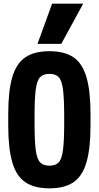

<svg xmlns="http://www.w3.org/2000/svg" viewBox="-20 -1020 540 1050"><path d="M250 10Q168 10 118.5 -23.5Q69 -57 47 -133Q25 -209 25 -335V-395Q25 -522 47 -597.5Q69 -673 118.5 -706.5Q168 -740 250 -740Q333 -740 382 -706.5Q431 -673 453 -597.5Q475 -522 475 -395V-335Q475 -209 453 -133Q431 -57 382 -23.5Q333 10 250 10ZM250 -114Q284 -114 301 -132Q318 -150 324.5 -199.5Q331 -249 331 -345V-385Q331 -481 324.5 -530.5Q318 -580 301 -598Q284 -616 250 -616Q217 -616 199.5 -598Q182 -580 175.5 -530.5Q169 -481 169 -385V-345Q169 -249 175.5 -199.5Q182 -150 199.5 -132Q217 -114 250 -114ZM315 -780H185L265 -1000H435Z"/></svg>

Font: M PLUS Code Latin
Style: Bold
Weight: 700
Designer: Coji Morishita
Foundry: UNDERFOREST DESIGN
Version: Version 1.002; ttfautohint (v1.8.3)